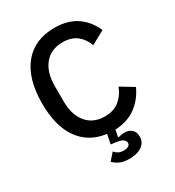

<svg xmlns="http://www.w3.org/2000/svg" viewBox="-215 -834 1063 1168"><g transform="rotate(-30 317.0 -250.5)"><path d="M348 -609Q267 -609 221 -554Q175 -499 175 -402V-296Q175 -199 221 -144Q267 -89 348 -89Q411 -89 450.5 -121.5Q490 -154 509 -205L600 -150Q566 -77 507 -34.5Q448 8 362 12L353 58L356 62Q367 59 377.5 57Q388 55 399 55Q428 55 448.5 71.5Q469 88 469 123Q469 146 459 162Q449 178 432.5 188.5Q416 199 394.5 204Q373 209 349 209Q304 209 277.5 195Q251 181 239 167L281 119Q290 131 305.5 139.5Q321 148 344 148Q363 148 375.5 141Q388 134 388 119Q388 107 374.5 95.5Q361 84 317 79L292 76L305 9Q187 -5 121 -96Q55 -187 55 -349Q55 -437 75 -504Q95 -571 133 -617Q171 -663 225.5 -686.5Q280 -710 348 -710Q439 -710 500.5 -670Q562 -630 597 -552L502 -500Q484 -550 446.5 -579.5Q409 -609 348 -609Z"/></g></svg>

Font: IBM Plex Sans Hebrew Medm
Style: Regular
Weight: 500
Designer: Mike Abbink, Paul van der Laan, Pieter van Rosmalen, Yanek Iontef
Foundry: Bold Monday
Version: Version 1.3